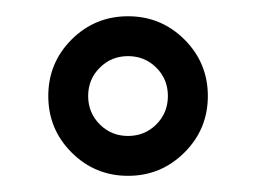

<svg xmlns="http://www.w3.org/2000/svg" viewBox="-20 -723 313 235"><path d="M39.1 -605.5Q39.1 -646 67.6 -674.6Q96.2 -703.1 136.7 -703.1Q177.2 -703.1 205.8 -674.6Q234.4 -646 234.4 -605.5Q234.4 -564.9 205.8 -536.4Q177.2 -507.8 136.7 -507.8Q96.2 -507.8 67.6 -536.4Q39.1 -564.9 39.1 -605.5ZM87.9 -605.5Q87.9 -585 102.1 -570.8Q116.2 -556.6 136.7 -556.6Q157.2 -556.6 171.4 -570.8Q185.5 -585 185.5 -605.5Q185.5 -626 171.4 -640.1Q157.2 -654.3 136.7 -654.3Q116.2 -654.3 102.1 -640.1Q87.9 -626 87.9 -605.5Z"/></svg>

Font: Istok Web
Style: Regular
Weight: 400
Designer: Andrey V. Panov
Foundry: Andrey V. Panov
Version: Version 1.0.2g